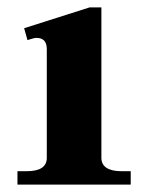

<svg xmlns="http://www.w3.org/2000/svg" viewBox="-20 -497 400 517"><path d="M27 -36H52Q106 -36 106 -72V-365Q106 -395 78 -395Q74 -395 67 -393Q60 -391 54 -389L45 -421L221 -477H253V-72Q253 -54 267 -45Q281 -36 307 -36H332V0H27Z"/></svg>

Font: Taviraj DemiBold
Style: Regular
Weight: 600
Designer: Katatrad Team
Foundry: CadsonDemak
Version: Version 1.030